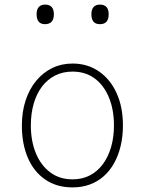

<svg xmlns="http://www.w3.org/2000/svg" viewBox="-20 -795 629 834"><path d="M295 19Q226 19 176.5 -15Q127 -49 101 -109.5Q75 -170 75 -250Q75 -310 91.5 -359.5Q108 -409 137.5 -444.5Q167 -480 207 -499.5Q247 -519 295 -519Q360 -519 409.5 -485Q459 -451 486.5 -390.5Q514 -330 514 -250Q514 -202 504 -160.5Q494 -119 475.5 -86Q457 -53 430.5 -29.5Q404 -6 370 6.5Q336 19 295 19ZM295 -16Q337 -16 370 -33Q403 -50 426.5 -81.5Q450 -113 462.5 -156Q475 -199 475 -250Q475 -319 453 -372Q431 -425 391 -454.5Q351 -484 295 -484Q253 -484 219.5 -467Q186 -450 162.5 -419Q139 -388 126.5 -345Q114 -302 114 -250Q114 -182 136 -129Q158 -76 198.5 -46Q239 -16 295 -16ZM176 -690Q157 -690 148 -701Q139 -712 139 -733Q139 -754 148.5 -764.5Q158 -775 176 -775Q195 -775 204.5 -764.5Q214 -754 214 -733Q214 -711 204 -700.5Q194 -690 176 -690ZM414 -690Q395 -690 386 -701Q377 -712 377 -733Q377 -754 386.5 -764.5Q396 -775 414 -775Q433 -775 442.5 -764.5Q452 -754 452 -733Q452 -711 442.5 -700.5Q433 -690 414 -690Z"/></svg>

Font: Playwrite CL Thin
Style: Regular
Weight: 100
Designer: Veronika Burian, José Scaglione
Foundry: TypeTogether
Version: Version 1.002